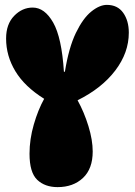

<svg xmlns="http://www.w3.org/2000/svg" viewBox="-20 -758 553 787"><path d="M216 9Q164 9 132.5 -21Q101 -51 101 -128Q101 -187 118.5 -247.5Q136 -308 161 -353Q81 -403 43 -466Q5 -529 5 -600Q5 -659 38 -693Q71 -727 114 -727Q163 -727 198 -665.5Q233 -604 242 -464H246Q262 -563 291 -623Q320 -683 354 -710.5Q388 -738 418 -738Q462 -738 485 -705.5Q508 -673 508 -624Q508 -542 452.5 -469Q397 -396 298 -347Q325 -298 342.5 -241Q360 -184 360 -137Q360 -66 320 -28.5Q280 9 216 9Z"/></svg>

Font: DynaPuff Condensed
Style: Bold
Weight: 700
Width: 3
Designer: Toshi Omagari, Jennifer Daniel
Foundry: Google Fonts
Version: Version 2.000; ttfautohint (v1.8.4.7-5d5b)